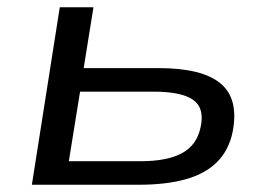

<svg xmlns="http://www.w3.org/2000/svg" viewBox="-20 -510 734 530"><path d="M68 0 145 -490H238L211 -322H418Q538 -322 589 -279.5Q640 -237 622 -145Q611 -94 578.5 -62Q546 -30 492 -15Q438 0 362 0ZM170 -65H368Q442 -65 483 -87.5Q524 -110 534 -160Q545 -212 513 -234.5Q481 -257 403 -257H201Z"/></svg>

Font: Nunito Sans 10pt Expanded
Style: Italic
Weight: 400
Width: 7
Italic angle: -9°
Designer: Vernon Adams
Foundry: Vernon Adams
Version: Version 3.101;gftools[0.9.27]